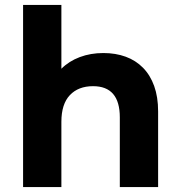

<svg xmlns="http://www.w3.org/2000/svg" viewBox="-20 -762 725 782"><path d="M624 -308V0H468V-284Q468 -411 359 -411Q299 -411 264.5 -374.5Q230 -338 230 -266V0H74V-742H230V-482Q261 -513 305 -529.5Q349 -546 401 -546Q451 -546 492 -531Q533 -516 562.5 -486Q592 -456 608 -411.5Q624 -367 624 -308Z"/></svg>

Font: CMG Sans
Style: Bold
Weight: 700
Designer: Julieta Ulanovsky
Foundry: Julieta Ulanovsky
Version: Version 7.200